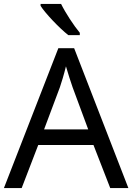

<svg xmlns="http://www.w3.org/2000/svg" viewBox="-20 -964 679 984"><path d="M293 -944H188V-934C211 -897 284 -820 330 -784H389V-796C358 -833 315 -899 293 -944ZM545 0H638L360 -717H279L0 0H91L176 -221H459ZM352 -517 432 -301H206L287 -517C295 -540 308 -583 318 -624C325 -599 346 -533 352 -517Z"/></svg>

Font: Noto Sans Psalter Pahlavi
Style: Regular
Weight: 400
Designer: Monotype Design Team
Foundry: Monotype Imaging Inc.
Version: Version 2.002